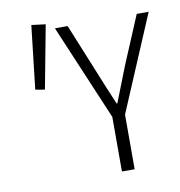

<svg xmlns="http://www.w3.org/2000/svg" viewBox="-88 -885 904 966"><g transform="rotate(-10 364.5 -402.5)"><path d="M99 -481 147 -473 208 -796 136 -805ZM457 -279V0H522V-279L729 -768H668L565 -523C541 -463 517 -401 494 -342H490C465 -401 441 -458 415 -523L315 -768H250Z"/></g></svg>

Font: Kawkab Mono Light
Style: Regular
Weight: 300
Monospace: yes
Designer: Abdullah Arif
Foundry: Abdullah Arif
Version: Version 1.000;PS 000.500;hotconv 1.0.88;makeotf.lib2.5.64775